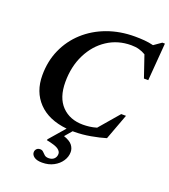

<svg xmlns="http://www.w3.org/2000/svg" viewBox="-170 -827 1065 1211"><g transform="rotate(20 363.0 -221.0)"><path d="M283.5 224.5Q306.5 224.5 320 211.5Q333.5 198.5 333.5 178Q333.5 161 313.8 147Q294 133 235 121.5L237 114.5L327 10.5Q202.5 -2.5 135.2 -73Q68 -143.5 68 -254Q68 -348.5 103 -427Q138 -505.5 201.2 -563Q264.5 -620.5 349.5 -651.8Q434.5 -683 534 -683Q567 -683 597.8 -680.5Q628.5 -678 659 -670.5L709 -705.5H726.5L706.5 -453H677.5L628 -598Q607 -610.5 583.8 -617Q560.5 -623.5 531 -623.5Q441.5 -623.5 371 -577.2Q300.5 -531 259.8 -449.5Q219 -368 219 -263.5Q219 -158.5 272.8 -103.2Q326.5 -48 415 -48Q436 -48 458.5 -50.8Q481 -53.5 506 -61L619.5 -193.5H651.5L587 -20Q544.5 -7 488.2 3Q432 13 380 13Q374.5 13 368.5 13L328 60.5Q369.5 74.5 385.8 95.5Q402 116.5 402 141Q402 173 383.2 201.2Q364.5 229.5 331.2 247.2Q298 265 254.5 265Q219 265 201 252Q183 239 183 221Q183 208.5 191.5 199Q200 189.5 216 189.5Q229 189.5 237.2 198.2Q245.5 207 255.5 215.8Q265.5 224.5 283.5 224.5Z"/></g></svg>

Font: Newsreader Text
Style: Bold Italic
Weight: 700
Italic angle: -17°
Designer: Hugues Gentile
Foundry: Production Type
Version: Version 1.001